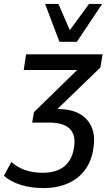

<svg xmlns="http://www.w3.org/2000/svg" viewBox="-55 -769 570 979"><path d="M166 190Q103 190 50.5 173.5Q-2 157 -35 127L3 57Q33 84 73 98Q113 112 161 112Q235 112 275 77.5Q315 43 323 -22Q332 -83 299.5 -113.5Q267 -144 195 -144H109L118 -197L366 -439L363 -412H66L78 -492H468L457 -425L217 -193L195 -213H240Q306 -213 349 -189.5Q392 -166 411.5 -122.5Q431 -79 422 -19Q414 48 380.5 94.5Q347 141 292.5 165.5Q238 190 166 190ZM248 -556 175 -749H243L301 -615L399 -749H466L337 -556Z"/></svg>

Font: Nunito Sans 10pt SemiCondensed SemiBold
Style: Italic
Weight: 600
Width: 4
Italic angle: -9°
Designer: Vernon Adams
Foundry: Vernon Adams
Version: Version 3.101;gftools[0.9.27]